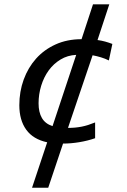

<svg xmlns="http://www.w3.org/2000/svg" viewBox="-20 -750 590 892"><path d="M295.9 -155.8Q313 -155.8 328.6 -157.2Q344.2 -158.7 359.4 -161.6Q374.5 -164.6 389.6 -169.4Q404.8 -174.3 421.9 -181.2V-107.9Q386.7 -95.7 348.1 -89.4Q309.6 -83 272.9 -83L204.1 122.1H128.9L199.2 -88.9Q133.8 -103 101.8 -147.5Q69.8 -191.9 69.8 -261.2Q69.8 -324.7 90.1 -380.4Q110.4 -436 147.7 -477.8Q185.1 -519.5 238.5 -543.7Q292 -567.9 358.9 -567.9L412.1 -730H487.8L433.1 -564Q451.7 -561.5 468.5 -556.9Q485.4 -552.2 502 -545.9L485.8 -469.2Q467.8 -478 449.2 -483.6Q430.7 -489.3 410.2 -493.2ZM334 -495.1Q293.9 -493.2 261.5 -473.6Q229 -454.1 206.3 -422.9Q183.6 -391.6 171.4 -351.8Q159.2 -312 159.2 -270Q159.2 -228.5 174.8 -201.7Q190.4 -174.8 224.1 -164.1Z"/></svg>

Font: Code New Roman
Style: Italic
Weight: 400
Italic angle: -11°
Monospace: yes
Designer: Sam Radian
Foundry: Code New Roman
Version: Version 1.508 October 19, 2014